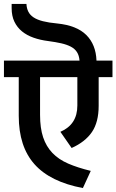

<svg xmlns="http://www.w3.org/2000/svg" viewBox="-30 -943 590 973"><path d="M540 -636V-552H470V-407Q470 -324 436 -274Q402 -224 333 -193L276 -275Q362 -312 362 -408V-552H173V-361Q173 -294 188.5 -247.5Q204 -201 235.5 -168Q267 -135 315.5 -114Q364 -93 430 -77L390 10Q225 -21 145 -110.5Q65 -200 65 -356V-552H-10V-636H373Q371 -662 360 -679Q349 -696 329 -706.5Q309 -717 280.5 -723.5Q252 -730 214 -735Q174 -740 140 -752Q106 -764 81.5 -784Q57 -804 43 -833Q29 -862 29 -902V-923H104Q105 -901 113.5 -884Q122 -867 140 -855Q158 -843 187.5 -835.5Q217 -828 260 -824Q359 -814 407.5 -765.5Q456 -717 459 -636Z"/></svg>

Font: Mukta SemiBold
Style: Regular
Weight: 600
Designer: Girish Dalvi and Yashodeep Gholap
Foundry: Ek Type
Version: Version 2.538;PS 1.002;hotconv 16.6.51;makeotf.lib2.5.65220;